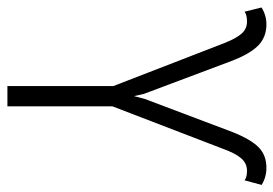

<svg xmlns="http://www.w3.org/2000/svg" viewBox="-142 -624 756 531"><g transform="rotate(90 236.5 -358.0)"><path d="M434.6 -716.3Q460.4 -716.3 481.9 -703.1L469.2 -655.8Q460.9 -662.6 442.9 -662.6Q421.9 -662.6 408 -646.2Q394 -629.9 381.3 -594.2L264.6 -290.5V0H208.5V-293L89.4 -600.6Q76.2 -633.8 63 -648.2Q49.8 -662.6 30.3 -662.6Q11.2 -662.6 2.9 -655.8L-8.8 -702.6Q12.2 -716.3 38.1 -716.3Q73.2 -716.3 96.4 -693.6Q119.6 -670.9 139.2 -619.6L230 -377.9L236.3 -350.1L244.1 -379.9L335.9 -623Q356 -673.3 377.9 -694.8Q399.9 -716.3 434.6 -716.3Z"/></g></svg>

Font: Roboto Condensed Light
Style: Regular
Weight: 300
Designer: Google
Version: Version 2.134; 2016